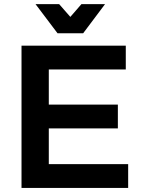

<svg xmlns="http://www.w3.org/2000/svg" viewBox="-20 -925 701 945"><path d="M389.2 -761.2H263.2L154.8 -904.8H271L326.2 -841.8L380.9 -904.8H497.1ZM220.2 -117.2H610.8V0H85.9V-700.2H599.1V-583H220.2V-410.2H560.1V-293H220.2Z"/></svg>

Font: Montserrat-Arabic Medium
Style: Regular
Weight: 500
Designer: Mohamed Gaber
Foundry: Kief Type Foundry
Version: Version 5.008;PS 005.008;hotconv 1.0.88;makeotf.lib2.5.64775